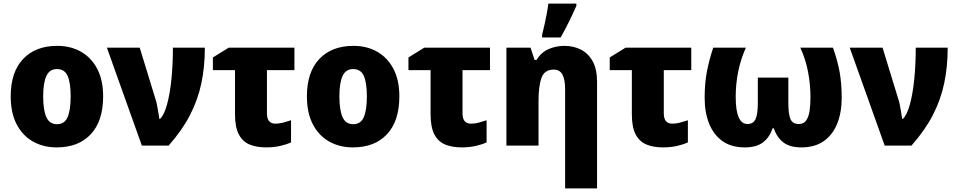

<svg xmlns="http://www.w3.org/2000/svg" viewBox="-20 -816 5365 1076"><path d="M558 -276Q558 -138 489 -64Q420 10 298 10Q223 10 164.5 -23Q106 -56 73 -120Q40 -184 40 -276Q40 -412 109.5 -485.5Q179 -559 301 -559Q376 -559 434 -526Q492 -493 525 -430Q558 -367 558 -276ZM222 -276Q222 -200 239.5 -160Q257 -120 300 -120Q342 -120 359 -160Q376 -200 376 -276Q376 -352 359 -390.5Q342 -429 299 -429Q258 -429 240 -390.5Q222 -352 222 -276Z M579 -549H763L857 -242Q861 -224 865.5 -197Q870 -170 873 -150H877Q899 -170 915.5 -228.5Q932 -287 940.5 -370Q949 -453 949 -549H1128Q1128 -442 1108.5 -349.5Q1089 -257 1045 -171.5Q1001 -86 925 0H775Z M1630 -549V-423H1476V-181Q1476 -123 1523 -123Q1545 -123 1566 -128.5Q1587 -134 1611 -142V-18Q1585 -6 1549.5 2Q1514 10 1471 10Q1418 10 1379 -6Q1340 -22 1318.5 -62.5Q1297 -103 1297 -176V-423H1173V-494L1262 -549Z M2218 -276Q2218 -138 2149 -64Q2080 10 1958 10Q1883 10 1824.5 -23Q1766 -56 1733 -120Q1700 -184 1700 -276Q1700 -412 1769.5 -485.5Q1839 -559 1961 -559Q2036 -559 2094 -526Q2152 -493 2185 -430Q2218 -367 2218 -276ZM1882 -276Q1882 -200 1899.5 -160Q1917 -120 1960 -120Q2002 -120 2019 -160Q2036 -200 2036 -276Q2036 -352 2019 -390.5Q2002 -429 1959 -429Q1918 -429 1900 -390.5Q1882 -352 1882 -276Z M2726 -549V-423H2572V-181Q2572 -123 2619 -123Q2641 -123 2662 -128.5Q2683 -134 2707 -142V-18Q2681 -6 2645.5 2Q2610 10 2567 10Q2514 10 2475 -6Q2436 -22 2414.5 -62.5Q2393 -103 2393 -176V-423H2269V-494L2358 -549Z M3143 -559Q3194 -559 3235.5 -538Q3277 -517 3301.5 -472.5Q3326 -428 3326 -358V240H3147V-317Q3147 -370 3132 -398Q3117 -426 3083 -426Q3032 -426 3015 -380.5Q2998 -335 2998 -250V0H2818V-549H2953L2976 -480H2987Q3012 -522 3053.5 -540.5Q3095 -559 3143 -559ZM3018 -606V-621Q3024 -644 3031 -675.5Q3038 -707 3044 -738.5Q3050 -770 3053 -796H3210V-783Q3192 -742 3170.5 -698Q3149 -654 3122 -606Z M3854 -549V-423H3700V-181Q3700 -123 3747 -123Q3769 -123 3790 -128.5Q3811 -134 3835 -142V-18Q3809 -6 3773.5 2Q3738 10 3695 10Q3642 10 3603 -6Q3564 -22 3542.5 -62.5Q3521 -103 3521 -176V-423H3397V-494L3486 -549Z M4648 -549Q4674 -476 4685.5 -412Q4697 -348 4697 -267Q4697 -186 4672 -123.5Q4647 -61 4597 -25.5Q4547 10 4471 10Q4406 10 4370 -18Q4334 -46 4316 -97H4310Q4293 -47 4256.5 -18.5Q4220 10 4154 10Q4078 10 4028.5 -25.5Q3979 -61 3954 -123.5Q3929 -186 3929 -267Q3929 -348 3941 -412Q3953 -476 3977 -549H4160Q4131 -484 4117 -415Q4103 -346 4103 -273Q4103 -121 4169 -121Q4201 -121 4214 -148Q4227 -175 4227 -241V-381H4398V-241Q4398 -176 4410 -148.5Q4422 -121 4457 -121Q4484 -121 4498 -141Q4512 -161 4517 -195Q4522 -229 4522 -271Q4522 -342 4508.5 -413Q4495 -484 4465 -549Z M4742 -549H4926L5020 -242Q5024 -224 5028.5 -197Q5033 -170 5036 -150H5040Q5062 -170 5078.5 -228.5Q5095 -287 5103.5 -370Q5112 -453 5112 -549H5291Q5291 -442 5271.5 -349.5Q5252 -257 5208 -171.5Q5164 -86 5088 0H4938Z"/></svg>

Font: Noto Sans Disp ExtBd
Style: Regular
Weight: 800
Designer: Monotype Design Team
Foundry: Monotype Imaging Inc.
Version: Version 2.000;GOOG;noto-source:20170915:90ef993387c0; ttfaut